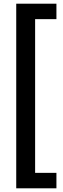

<svg xmlns="http://www.w3.org/2000/svg" viewBox="-20 -761 339 1029"><path d="M67 248.2V-741.2H282.4V-658.4H168.2V165.4H282.4V248.2Z"/></svg>

Font: Hanken Grotesk
Style: Regular
Weight: 400
Designer: Alfredo Marco Pradil
Foundry: Hanken Design Co.
Version: Version 3.013